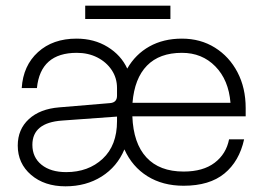

<svg xmlns="http://www.w3.org/2000/svg" viewBox="-20 -646 928 676"><path d="M280 -626H580V-579H280ZM626.5 8Q553 8 499.2 -25.5Q445.5 -59 418 -120Q392.5 -59 337.8 -24.5Q283 10 210.5 10Q136.5 10 89.5 -30.2Q42.5 -70.5 42.5 -133.5Q42.5 -190.5 81.5 -226.5Q120.5 -262.5 188.5 -268L367.5 -283Q392 -285 392 -309V-336Q392 -371.5 373.2 -399.5Q354.5 -427.5 322.5 -443.8Q290.5 -460 250.5 -460Q122.5 -460 110 -336H56.5Q61.5 -415 113.8 -462.5Q166 -510 249.5 -510Q311.5 -510 359 -480.8Q406.5 -451.5 428 -404.5Q457 -455 506.2 -482.5Q555.5 -510 620.5 -510Q686 -510 736.8 -478.2Q787.5 -446.5 816.2 -391.5Q845 -336.5 845 -265.5V-236.5H446Q449.5 -141.5 495.5 -91.8Q541.5 -42 626.5 -42Q695 -42 735.8 -73Q776.5 -104 786.5 -155.5H839.5Q822.5 -78 770 -35Q717.5 8 626.5 8ZM620.5 -460Q541.5 -460 497.5 -415Q453.5 -370 446.5 -284H791.5Q785 -364.5 738.2 -412.2Q691.5 -460 620.5 -460ZM94 -136Q94 -92 126.2 -66Q158.5 -40 213 -40Q291 -40 341.5 -87Q392 -134 392 -219.5V-235.5L198.5 -221.5Q94 -214 94 -136Z"/></svg>

Font: Overused Grotesk Light
Style: Regular
Weight: 300
Version: Version 0.004